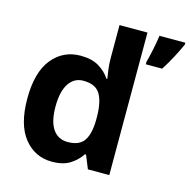

<svg xmlns="http://www.w3.org/2000/svg" viewBox="-111 -869 979 989"><g transform="rotate(15 378.5 -375.0)"><path d="M251 10Q160 10 102.5 -61.5Q45 -133 45 -272Q45 -412 103 -484Q161 -556 255 -556Q314 -556 352 -533Q390 -510 412 -476H417Q414 -492 410 -522.5Q406 -553 406 -585V-760H555V0H441L412 -71H406Q384 -37 347 -13.5Q310 10 251 10ZM303 -109Q365 -109 390 -145.5Q415 -182 416 -255V-271Q416 -351 391.5 -393Q367 -435 301 -435Q252 -435 224 -392.5Q196 -350 196 -270Q196 -190 224 -149.5Q252 -109 303 -109ZM757 -750Q742 -717 722 -678.5Q702 -640 676 -600H589V-613Q597 -642 606 -685Q615 -728 619 -760H757Z"/></g></svg>

Font: Noto Sans Gujarati UI
Style: Bold
Weight: 700
Designer: Jelle Bosma - Monotype Design Team, Universal Thirst
Foundry: Monotype Imaging Inc.
Version: Version 2.106; ttfautohint (v1.8.4.7-5d5b)